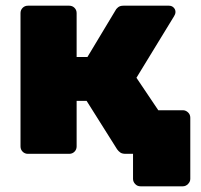

<svg xmlns="http://www.w3.org/2000/svg" viewBox="-20 -540 704 674"><path d="M473 114Q462 114 454.5 106Q447 98 447 88V0H422L382 -153H622Q632 -153 640 -145.5Q648 -138 648 -127V88Q648 98 640 106Q632 114 622 114ZM78 0Q67 0 59.5 -7.5Q52 -15 52 -26V-494Q52 -505 59.5 -512.5Q67 -520 78 -520H223Q234 -520 241.5 -512.5Q249 -505 249 -494V-340H287L385 -503Q387 -508 394 -514Q401 -520 413 -520H573Q583 -520 589.5 -513.5Q596 -507 596 -498Q596 -494 594.5 -490Q593 -486 591 -483L459 -267L615 -35Q619 -29 619 -22Q619 -13 612.5 -6.5Q606 0 596 0H421Q409 0 402.5 -4.5Q396 -9 391 -16L284 -186H249V-26Q249 -15 241.5 -7.5Q234 0 223 0Z"/></svg>

Font: Rubik ExtraBold
Style: Regular
Weight: 800
Designer: Hubert and Fischer
Foundry: Hubert and Fischer
Version: Version 2.300;gftools[0.9.30]